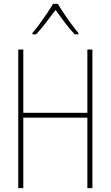

<svg xmlns="http://www.w3.org/2000/svg" viewBox="-20 -969 570 989"><path d="M74 0V-714H100V-388H430V-714H456V0H430V-363H100V0ZM147 -799Q163 -817 183 -844.5Q203 -872 222 -900Q241 -928 253 -949H278Q291 -927 310 -898.5Q329 -870 349.5 -842.5Q370 -815 384 -799V-792H365Q339 -819 313 -854Q287 -889 266 -918Q246 -890 218.5 -854.5Q191 -819 166 -792H147Z"/></svg>

Font: Noto Sans Mono Condensed Thin
Style: Regular
Weight: 100
Width: 3
Designer: Monotype Design Team
Foundry: Monotype Imaging Inc.
Version: Version 2.014; ttfautohint (v1.8.4.7-5d5b)